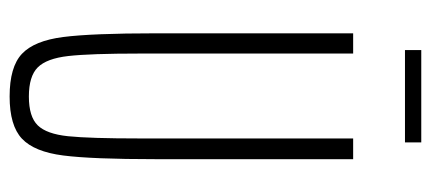

<svg xmlns="http://www.w3.org/2000/svg" viewBox="-262 -604 874 389"><g transform="rotate(90 174.5 -409.0)"><path d="M47 -288V-688H88V-256Q88 -155 93 -111Q98 -67 116 -49Q134 -31 175 -31Q216 -31 233.5 -49Q251 -67 255.5 -110.5Q260 -154 260 -256V-688H302V-288Q302 -159 294.5 -100.5Q287 -42 260.5 -17Q234 8 175 8Q115 8 88.5 -17Q62 -42 54.5 -100.5Q47 -159 47 -288ZM81 -793V-826H268V-793Z"/></g></svg>

Font: Saira Ultra Condensed ExLight
Style: Regular
Weight: 200
Width: 1
Designer: Hector Gatti with collaboration of the Omnibus-Type team
Foundry: Omnibus-Type
Version: Version 1.001; ttfautohint (v1.8)